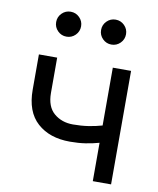

<svg xmlns="http://www.w3.org/2000/svg" viewBox="-82 -794 708 859"><g transform="rotate(10 271.5 -364.5)"><path d="M266.6 -156.2Q173.8 -156.2 118.2 -206.3Q62.5 -256.3 62.5 -356.4V-516.6H145.5V-356.4Q145.5 -293.9 180.4 -264.2Q215.3 -234.4 266.6 -234.4Q303.7 -234.4 335.9 -239.3Q368.2 -244.1 398.4 -252.9V-515.6H481.4V0H398.4V-174.3Q368.7 -166 336.9 -161.1Q305.2 -156.2 266.6 -156.2ZM169.9 -616.2Q146.5 -616.2 129.9 -632.8Q113.3 -649.4 113.3 -672.9Q113.3 -696.3 129.9 -712.9Q146.5 -729.5 169.9 -729.5Q193.4 -729.5 210 -712.9Q226.6 -696.3 226.6 -672.9Q226.6 -649.4 210 -632.8Q193.4 -616.2 169.9 -616.2ZM374 -616.2Q350.6 -616.2 334 -632.8Q317.4 -649.4 317.4 -672.9Q317.4 -696.3 334 -712.9Q350.6 -729.5 374 -729.5Q397.5 -729.5 414.1 -712.9Q430.7 -696.3 430.7 -672.9Q430.7 -649.4 414.1 -632.8Q397.5 -616.2 374 -616.2Z"/></g></svg>

Font: Inter Display
Style: Regular
Weight: 400
Designer: Rasmus Andersson
Foundry: rsms
Version: Version 4.000;git-37864ae